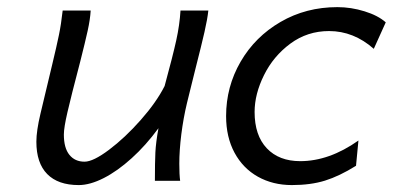

<svg xmlns="http://www.w3.org/2000/svg" viewBox="-20 -517 1123 549"><path d="M433.1 -150.4Q397 -101.1 356.4 -64.5Q315.9 -27.8 276.6 -7.8Q237.3 12.2 205.1 12.2Q146 12.2 115 -19.3Q84 -50.8 84 -111.8Q84 -142.6 95.7 -191.9L129.4 -333Q142.1 -385.7 148.4 -416.5Q154.8 -447.3 159.2 -486.8H239.3Q237.8 -461.4 230.7 -429.2Q223.6 -397 209.5 -341.3Q183.1 -240.7 172.9 -196.3Q162.6 -151.9 162.6 -132.3Q162.6 -93.8 178.5 -74.2Q194.3 -54.7 221.7 -54.7Q246.6 -54.7 292 -88.9Q337.4 -123 382.3 -173.8Q427.2 -224.6 450.7 -271Q474.1 -356.9 483.9 -401.4Q493.7 -445.8 496.1 -486.8H575.7Q573.2 -462.9 564.7 -425.5Q556.2 -388.2 539.6 -323.2Q533.7 -298.8 527.3 -273.7Q521 -248.5 514.6 -222.2Q504.4 -179.7 498.5 -133.3Q492.7 -86.9 492.7 -48.8Q492.7 -17.6 495.1 0H422.9Q422.9 -52.7 424.3 -81.5Q425.8 -110.4 433.1 -150.4Z M814.5 12.2Q760.3 12.2 717.5 -11.7Q674.8 -35.6 650.6 -80.3Q626.5 -125 626.5 -185.1Q626.5 -269 668 -340.6Q709.5 -412.1 782.2 -454.3Q855 -496.6 944.8 -496.6Q983.9 -496.6 1022.5 -484.6Q1061 -472.7 1083 -453.1L1048.8 -377.4Q991.2 -428.2 920.9 -428.2Q858.9 -428.2 810.3 -392.3Q761.7 -356.4 734.9 -302.2Q708 -248 708 -196.8Q708 -129.9 742.9 -93Q777.8 -56.2 838.4 -56.2Q921.4 -56.2 1004.9 -115.2L998 -43Q950.2 -13.2 909.2 -0.5Q868.2 12.2 814.5 12.2Z"/></svg>

Font: Lesson One Light
Style: Italic
Weight: 300
Italic angle: -14°
Designer: But Ko, Victor Gaultney, Annie Olsen, Julie Remington, Don Collingsworth, Eric Hays, Becca Hirsbrunner
Version: Version 1.100